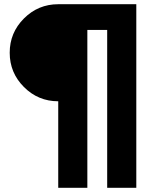

<svg xmlns="http://www.w3.org/2000/svg" viewBox="-20 -750 742 910"><path d="M256 -270Q161 -270 93.5 -337.5Q26 -405 26 -500Q26 -595 93.5 -662.5Q161 -730 256 -730H626V140H488V-608H394V140H256Z"/></svg>

Font: Mplus 1p ExtraBold
Style: Regular
Weight: 800
Version: Version 1.061